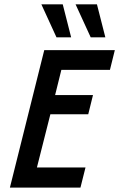

<svg xmlns="http://www.w3.org/2000/svg" viewBox="-20 -853 542 873"><path d="M25 0 181.2 -625H502.1L479.9 -535.4H259L230.6 -420.8H402.8L381.2 -333.3H209L147.9 -91.7H368.8L345.8 0ZM392.4 -683.3 323.6 -833.3H420.8L459 -683.3ZM236.8 -683.3 168.1 -833.3H265.3L303.5 -683.3Z"/></svg>

Font: Afacad Medium
Style: Italic
Weight: 500
Italic angle: -14°
Designer: Kristian Moeller
Foundry: Dicotype
Version: Version 1.000; ttfautohint (v1.8.4.7-5d5b)